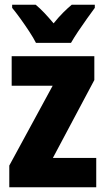

<svg xmlns="http://www.w3.org/2000/svg" viewBox="-20 -786 443 806"><path d="M384 0H19V-91L201 -426H29V-550H376V-450L202 -123H384ZM378 -753Q364 -734 345 -707.5Q326 -681 308 -654Q290 -627 278 -606H131Q121 -626 103 -653.5Q85 -681 65.5 -708Q46 -735 31 -753V-766H130Q148 -751 166 -732Q184 -713 205 -688Q226 -714 244.5 -732.5Q263 -751 281 -766H378Z"/></svg>

Font: Noto Sans Display Condensed ExtraBold
Style: Regular
Weight: 800
Width: 3
Designer: Monotype Design Team
Foundry: Monotype Imaging Inc.
Version: Version 2.003